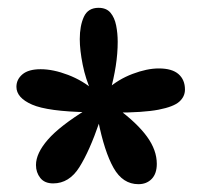

<svg xmlns="http://www.w3.org/2000/svg" viewBox="-20 -758 515 491"><path d="M334 -287Q294 -287 270.5 -328.5Q247 -370 231 -450L234 -445Q209 -372 183 -330.5Q157 -289 116 -289Q94 -289 83 -303Q72 -317 72 -336Q72 -366 102.5 -401Q133 -436 203 -479L206 -471Q102 -473 62 -490.5Q22 -508 22 -536Q22 -555 37.5 -568Q53 -581 84 -581Q116 -581 154 -566.5Q192 -552 222 -526L214 -523Q199 -555 191.5 -592.5Q184 -630 184 -658Q184 -692 194.5 -715Q205 -738 232 -738Q252 -738 262.5 -725.5Q273 -713 277 -693Q281 -673 281 -651Q281 -621 276 -589Q271 -557 262 -525L253 -529Q282 -555 319 -569Q356 -583 386 -583Q420 -583 436.5 -568.5Q453 -554 453 -529Q453 -511 438.5 -498Q424 -485 385.5 -477.5Q347 -470 273 -470L281 -480Q331 -443 356 -408.5Q381 -374 381 -339Q381 -314 368 -300.5Q355 -287 334 -287Z"/></svg>

Font: DynaPuff
Style: Regular
Weight: 400
Designer: Toshi Omagari, Jennifer Daniel
Foundry: Google Fonts
Version: Version 2.000